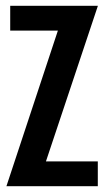

<svg xmlns="http://www.w3.org/2000/svg" viewBox="-20 -640 366 660"><path d="M2.1 0 179 -534.9H15.1V-620H316.5L137.9 -85.1H316.2V0Z"/></svg>

Font: Smooch Sans Thin
Style: Regular
Weight: 100
Designer: Robert E. Leuschke
Foundry: Robert E. Leuschke
Version: Version 1.010